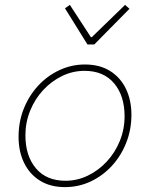

<svg xmlns="http://www.w3.org/2000/svg" viewBox="-20 -754 640 786"><path d="M246 12Q186 12 143.5 -14.5Q101 -41 78.5 -87.5Q56 -134 56 -194Q56 -256 77.5 -309.5Q99 -363 136.5 -403.5Q174 -444 223.5 -467Q273 -490 328 -490Q388 -490 430.5 -463.5Q473 -437 495.5 -390.5Q518 -344 518 -284Q518 -223 496.5 -169Q475 -115 437.5 -74.5Q400 -34 351 -11Q302 12 246 12ZM248 -14Q296 -14 339.5 -35Q383 -56 417 -92.5Q451 -129 470.5 -177Q490 -225 490 -278Q490 -362 447 -413Q404 -464 326 -464Q278 -464 234.5 -443Q191 -422 157 -385.5Q123 -349 103.5 -301Q84 -253 84 -200Q84 -116 127 -65Q170 -14 248 -14ZM338 -572 246 -720 266 -734 352 -602H356L492 -734L510 -718L366 -572Z"/></svg>

Font: Source Code Pro ExtraLight ExtraLight
Style: Italic
Weight: 250
Italic angle: -11°
Monospace: yes
Version: Version 1.016;hotconv 1.0.116;makeotfexe 2.5.65601